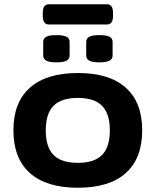

<svg xmlns="http://www.w3.org/2000/svg" viewBox="-20 -874 731 902"><path d="M346 8Q198 8 120.5 -61Q43 -130 43 -262Q43 -393 120.5 -462Q198 -531 346 -531Q494 -531 571 -462Q648 -393 648 -262Q648 -130 571 -61Q494 8 346 8ZM346 -109Q423 -109 459.5 -146Q496 -183 496 -262Q496 -340 459.5 -377Q423 -414 346 -414Q268 -414 231.5 -377Q195 -340 195 -262Q195 -183 231.5 -146Q268 -109 346 -109ZM447 -581Q414 -581 399.5 -589Q385 -597 385 -613V-677Q385 -694 399.5 -701.5Q414 -709 447 -709Q480 -709 494.5 -701.5Q509 -694 509 -677V-613Q509 -597 494.5 -589Q480 -581 447 -581ZM245 -581Q212 -581 197.5 -589Q183 -597 183 -613V-677Q183 -694 197.5 -701.5Q212 -709 245 -709Q278 -709 292.5 -701.5Q307 -694 307 -677V-613Q307 -597 292.5 -589Q278 -581 245 -581ZM210 -759Q181 -759 181 -799V-814Q181 -854 210 -854H482Q511 -854 511 -814V-799Q511 -759 482 -759Z"/></svg>

Font: Asap Expanded
Style: Bold
Weight: 700
Width: 7
Designer: Pablo Cosgaya
Foundry: Omnibus-Type
Version: Version 3.001; ttfautohint (v1.8.4.7-5d5b)